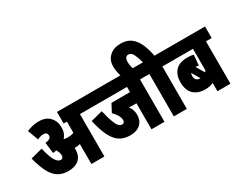

<svg xmlns="http://www.w3.org/2000/svg" viewBox="-106 -1407 2386 1918"><g transform="rotate(-30 1087.5 -448.0)"><path d="M441 -209Q441 -134 397.5 -93.5Q354 -53 271 -53Q209 -53 161.5 -80Q114 -107 78.5 -171Q43 -235 15 -346L151 -381Q175 -278 202 -233Q229 -188 260 -188Q278 -188 285 -198.5Q292 -209 292 -222Q292 -243 285.5 -260Q279 -277 269 -293Q250 -289 229 -286L213 -412Q281 -418 281 -459Q281 -476 270.5 -487Q260 -498 237 -498Q222 -498 204 -493.5Q186 -489 167 -478L121 -602Q153 -615 186 -623.5Q219 -632 262 -632Q341 -632 385.5 -585.5Q430 -539 430 -468Q430 -431 419.5 -403Q409 -375 389 -353Q390 -353 391 -352Q413 -348 435 -348Q452 -348 469 -350Q486 -352 505 -360V-489H467V-622H721V-489H655V0H505V-231Q491 -226 476 -224.5Q461 -223 447 -223Q444 -223 441 -223Q441 -216 441 -209Z M1348 -489V0H1198V-300H1160Q1151 -300 1138 -300.5Q1125 -301 1112 -302Q1147 -258 1147 -198Q1147 -131 1105 -92Q1063 -53 986 -53Q924 -53 875 -79.5Q826 -106 788.5 -175Q751 -244 722 -370L858 -405Q878 -322 895 -274.5Q912 -227 930 -207.5Q948 -188 969 -188Q999 -188 999 -222Q999 -251 980.5 -281Q962 -311 936 -338L984 -429H1198V-489H709V-622H1414V-489Z M1201 -615Q1192 -641 1186 -672Q1180 -703 1180 -733Q1180 -807 1228.5 -851.5Q1277 -896 1356 -896Q1431 -896 1477 -860Q1523 -824 1550 -762Q1577 -700 1591 -622H1672V-489H1606V0H1456V-489H1402V-622H1459Q1443 -683 1423 -723Q1403 -763 1371 -763Q1328 -763 1328 -701Q1328 -676 1332.5 -654Q1337 -632 1342 -615Z M2175 -489H2109V0H1959V-96Q1937 -85 1914 -80.5Q1891 -76 1867 -76Q1780 -76 1731.5 -123Q1683 -170 1683 -263Q1683 -344 1727.5 -393Q1772 -442 1863 -442Q1883 -442 1900.5 -440.5Q1918 -439 1937 -434L1926 -315Q1919 -317 1910 -318Q1901 -319 1890 -320L1946 -225Q1953 -232 1959 -240V-489H1660V-622H2175ZM1816 -259Q1816 -224 1833 -210.5Q1850 -197 1876 -197H1878L1823 -289Q1816 -276 1816 -259Z"/></g></svg>

Font: Noto Sans Devanagari UI ExtraCondensed Black
Style: Regular
Weight: 900
Width: 2
Designer: Jelle Bosma - Monotype Design Team
Foundry: Monotype Imaging Inc.
Version: Version 2.003